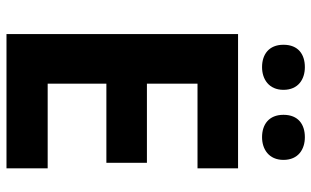

<svg xmlns="http://www.w3.org/2000/svg" viewBox="-204 -756 960 592"><g transform="rotate(90 276.0 -460.0)"><path d="M118 -854C118 -809 148 -788 187 -788C224 -788 257 -809 257 -854C257 -900 224 -920 187 -920C148 -920 118 -900 118 -854ZM334 -854C334 -809 364 -788 403 -788C440 -788 473 -809 473 -854C473 -900 440 -920 403 -920C364 -920 334 -900 334 -854ZM499 0V-127H238V-308H482V-433H238V-589H499V-714H85V0Z"/></g></svg>

Font: Noto Sans Myanmar UI
Style: Bold
Weight: 700
Designer: Monotype Design Team
Foundry: Monotype Imaging Inc.
Version: Version 2.103